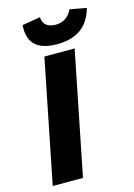

<svg xmlns="http://www.w3.org/2000/svg" viewBox="-127 -916 684 981"><g transform="rotate(-15 215.0 -425.0)"><path d="M26 0 156 -650H316L186 0ZM236 -694Q159 -694 122 -728Q85 -762 90 -834L186 -850Q187 -821 205.5 -806.5Q224 -792 254 -792Q284 -792 306.5 -806.5Q329 -821 342 -850L430 -834Q410 -762 361.5 -728Q313 -694 236 -694Z"/></g></svg>

Font: mr_Source Sans Pro
Style: Italic
Weight: 900
Italic angle: -11°
Designer: Paul D. Hunt
Foundry: Adobe Systems Incorporated
Version: Version 1.076;July 10, 2024;FontCreator 11.5.0.2430 64-bit